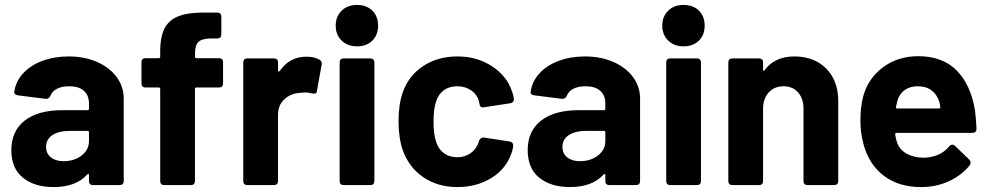

<svg xmlns="http://www.w3.org/2000/svg" viewBox="-20 -751 4017 779"><path d="M482 -351V-17Q482 0 465 0H358Q341 0 341 -17V-41Q341 -45 339 -45.5Q337 -46 334 -43Q288 8 197 8Q120 8 73 -30Q26 -68 26 -142Q26 -219 80 -261.5Q134 -304 234 -304H335Q341 -304 341 -310V-331Q341 -364 320.5 -382.5Q300 -401 261 -401Q231 -401 211.5 -391Q192 -381 185 -363Q179 -349 165 -350L54 -364Q46 -365 41.5 -368.5Q37 -372 38 -378Q43 -419 72.5 -452Q102 -485 150.5 -503.5Q199 -522 258 -522Q323 -522 374 -499.5Q425 -477 453.5 -438Q482 -399 482 -351ZM341 -179V-214Q341 -220 335 -220H264Q219 -220 193 -203Q167 -186 167 -155Q167 -128 186.5 -112.5Q206 -97 238 -97Q281 -97 311 -120Q341 -143 341 -179Z M885 -498V-413Q885 -396 868 -396H777Q771 -396 771 -390V-17Q771 0 754 0H647Q630 0 630 -17V-390Q630 -396 624 -396H571Q554 -396 554 -413V-498Q554 -515 571 -515H624Q630 -515 630 -521V-542Q630 -604 649 -638.5Q668 -673 710.5 -687.5Q753 -702 828 -700H861Q878 -700 878 -683V-612Q878 -595 861 -595H833Q798 -594 784.5 -580.5Q771 -567 771 -531V-521Q771 -515 777 -515H868Q885 -515 885 -498Z M1276 -509Q1288 -503 1285 -488L1266 -383Q1265 -374 1260.5 -372Q1256 -370 1246 -372Q1230 -376 1217 -376Q1210 -376 1194 -374Q1158 -371 1133 -347.5Q1108 -324 1108 -285V-17Q1108 0 1091 0H984Q967 0 967 -17V-497Q967 -514 984 -514H1091Q1108 -514 1108 -497V-466Q1108 -462 1110 -461Q1112 -460 1115 -463Q1155 -521 1223 -521Q1255 -521 1276 -509Z M1342 -647Q1342 -684 1366 -707.5Q1390 -731 1428 -731Q1467 -731 1490.5 -708Q1514 -685 1514 -647Q1514 -609 1490.5 -586Q1467 -563 1428 -563Q1390 -563 1366 -586.5Q1342 -610 1342 -647ZM1358 -17V-497Q1358 -514 1375 -514H1482Q1499 -514 1499 -497V-17Q1499 0 1482 0H1375Q1358 0 1358 -17Z M1614 -142Q1597 -192 1597 -260Q1597 -327 1614 -376Q1638 -444 1697 -483Q1756 -522 1836 -522Q1916 -522 1976.5 -482Q2037 -442 2057 -381Q2063 -367 2065 -350V-348Q2065 -335 2050 -332L1945 -316L1940 -315Q1928 -315 1926 -327L1923 -341Q1916 -367 1892 -384Q1868 -401 1835 -401Q1803 -401 1781 -385Q1759 -369 1750 -341Q1739 -311 1739 -259Q1739 -207 1749 -177Q1758 -147 1780.5 -130Q1803 -113 1835 -113Q1866 -113 1889.5 -129.5Q1913 -146 1922 -174L1923 -179Q1924 -183 1930 -188.5Q1936 -194 1943 -193L2048 -177Q2056 -175 2059.5 -170Q2063 -165 2062 -158Q2060 -142 2057 -135Q2036 -68 1975.5 -30Q1915 8 1836 8Q1756 8 1697.5 -32Q1639 -72 1614 -142Z M2577 -351V-17Q2577 0 2560 0H2453Q2436 0 2436 -17V-41Q2436 -45 2434 -45.5Q2432 -46 2429 -43Q2383 8 2292 8Q2215 8 2168 -30Q2121 -68 2121 -142Q2121 -219 2175 -261.5Q2229 -304 2329 -304H2430Q2436 -304 2436 -310V-331Q2436 -364 2415.5 -382.5Q2395 -401 2356 -401Q2326 -401 2306.5 -391Q2287 -381 2280 -363Q2274 -349 2260 -350L2149 -364Q2141 -365 2136.5 -368.5Q2132 -372 2133 -378Q2138 -419 2167.5 -452Q2197 -485 2245.5 -503.5Q2294 -522 2353 -522Q2418 -522 2469 -499.5Q2520 -477 2548.5 -438Q2577 -399 2577 -351ZM2436 -179V-214Q2436 -220 2430 -220H2359Q2314 -220 2288 -203Q2262 -186 2262 -155Q2262 -128 2281.5 -112.5Q2301 -97 2333 -97Q2376 -97 2406 -120Q2436 -143 2436 -179Z M2667 -647Q2667 -684 2691 -707.5Q2715 -731 2753 -731Q2792 -731 2815.5 -708Q2839 -685 2839 -647Q2839 -609 2815.5 -586Q2792 -563 2753 -563Q2715 -563 2691 -586.5Q2667 -610 2667 -647ZM2683 -17V-497Q2683 -514 2700 -514H2807Q2824 -514 2824 -497V-17Q2824 0 2807 0H2700Q2683 0 2683 -17Z M3381 -340V-17Q3381 0 3364 0H3257Q3240 0 3240 -17V-311Q3240 -351 3218 -376Q3196 -401 3159 -401Q3122 -401 3099 -376Q3076 -351 3076 -311V-17Q3076 0 3059 0H2952Q2935 0 2935 -17V-497Q2935 -514 2952 -514H3059Q3076 -514 3076 -497V-469Q3076 -465 3078 -464Q3080 -463 3082 -466Q3123 -522 3203 -522Q3283 -522 3332 -473Q3381 -424 3381 -340Z M3831 -157Q3837 -164 3844 -164Q3850 -164 3855 -159L3912 -104Q3918 -98 3918 -92Q3918 -85 3914 -80Q3881 -39 3829.5 -15.5Q3778 8 3717 8Q3625 8 3564.5 -39Q3504 -86 3483 -168Q3471 -212 3471 -261Q3471 -319 3482 -359Q3502 -433 3562.5 -478Q3623 -523 3706 -523Q3804 -523 3861.5 -465Q3919 -407 3936 -302Q3940 -269 3942 -229Q3942 -212 3925 -212H3618Q3612 -212 3612 -206Q3615 -185 3619 -175Q3629 -144 3658.5 -127.5Q3688 -111 3730 -111Q3796 -114 3831 -157ZM3621 -342Q3616 -323 3615 -317Q3614 -311 3620 -311H3790Q3795 -311 3795 -315Q3795 -326 3791 -338Q3782 -367 3760 -384Q3738 -401 3704 -401Q3672 -401 3650.5 -385.5Q3629 -370 3621 -342Z"/></svg>

Font: Barlow
Style: Bold
Weight: 700
Designer: Jeremy Tribby
Foundry: Jeremy Tribby
Version: Version 1.101 August 23, 2024